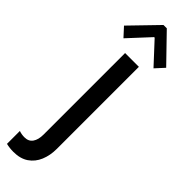

<svg xmlns="http://www.w3.org/2000/svg" viewBox="-353 -754 962 962"><g transform="rotate(45 127.5 -273.5)"><path d="M33.7 217.3Q19.5 217.3 7.1 215.8Q-5.4 214.4 -17.6 211.4V120.1Q-7.8 123.5 1.7 125Q11.2 126.5 21 126.5Q50.3 126.5 64.7 105.7Q79.1 85 79.1 49.3V-528.8H176.8V52.2Q176.8 99.1 161.1 136.5Q145.5 173.8 113.8 195.6Q82 217.3 33.7 217.3ZM21 -575.2 -22 -622.1 115.7 -764.2H139.2L276.9 -622.1L233.9 -575.2L129.4 -688H125.5Z"/></g></svg>

Font: Reddit Sans Condensed Medium
Style: Regular
Weight: 500
Designer: Stephen Hutchings
Foundry: Reddit
Version: Version 1.014